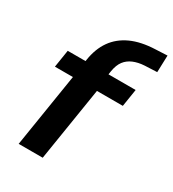

<svg xmlns="http://www.w3.org/2000/svg" viewBox="-174 -809 818 906"><g transform="rotate(30 235.0 -356.0)"><path d="M70 0 134 -401H36L51 -496H173L144 -471L149 -503Q159 -568 190.5 -612.5Q222 -657 275.5 -681.5Q329 -706 407 -709L470 -712L467 -620L400 -617Q366 -615 340 -604Q314 -593 298 -572Q282 -551 276 -515L272 -489L264 -496H421L406 -401H265L201 0Z"/></g></svg>

Font: Nunito Sans 9pt
Style: Bold Italic
Weight: 700
Italic angle: -9°
Version: Version 3.101;gftools[0.9.27]